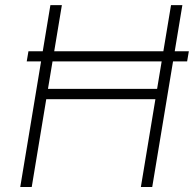

<svg xmlns="http://www.w3.org/2000/svg" viewBox="-20 -748 778 768"><path d="M735.4 -543 728.5 -502.4H86.9L93.8 -543ZM61 0 181.6 -727.5H227.5L171.9 -392.6H608.4L664.1 -727.5H709.5L588.9 0H543.5L601.6 -351.1H165L106.9 0Z"/></svg>

Font: Inter 20pt ExtraLight
Style: Italic
Weight: 250
Italic angle: -9.3988°
Version: Version 4.001;git-66647c0bb